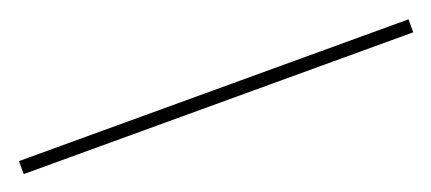

<svg xmlns="http://www.w3.org/2000/svg" viewBox="-17 17 593 264"><g transform="rotate(-20 280.0 149.5)"><path d="M-5 159.5V140.5H565V159.5Z"/></g></svg>

Font: Bodoni Moda Black
Style: Italic
Weight: 900
Italic angle: -13°
Version: Version 2.005